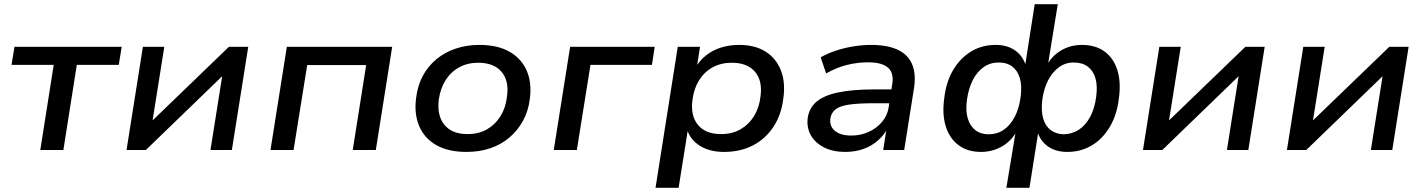

<svg xmlns="http://www.w3.org/2000/svg" viewBox="-20 -715 6786 915"><path d="M172 0 236 -406H35L49 -492H560L546 -406H346L282 0Z M583 0 661 -492H763L703 -115H680L1071 -492H1163L1085 0H983L1043 -378H1066L675 0Z M1269 0 1347 -492H1849L1771 0H1661L1725 -405H1444L1379 0Z M2203 9Q2117 9 2060 -23Q2003 -55 1978 -113.5Q1953 -172 1963 -248Q1970 -307 1995 -353.5Q2020 -400 2060 -433Q2100 -466 2152 -483.5Q2204 -501 2265 -501Q2351 -501 2408 -468.5Q2465 -436 2490 -378.5Q2515 -321 2505 -244Q2498 -186 2472.5 -139.5Q2447 -93 2407.5 -59.5Q2368 -26 2316.5 -8.5Q2265 9 2203 9ZM2208 -76Q2261 -76 2300.5 -98.5Q2340 -121 2365 -161Q2390 -201 2396 -254Q2407 -329 2370.5 -372.5Q2334 -416 2259 -416Q2208 -416 2168 -394Q2128 -372 2103 -332Q2078 -292 2071 -239Q2062 -164 2098 -120Q2134 -76 2208 -76Z M2619 0 2697 -492H3100L3087 -406H2794L2729 0Z M3104 180 3210 -492H3316L3300 -388H3292Q3312 -425 3344 -450.5Q3376 -476 3416.5 -488.5Q3457 -501 3502 -501Q3578 -501 3628.5 -469Q3679 -437 3701.5 -379.5Q3724 -322 3713 -246Q3704 -169 3666.5 -111.5Q3629 -54 3569 -22.5Q3509 9 3430 9Q3362 9 3315 -20.5Q3268 -50 3253 -102H3259L3214 180ZM3416 -76Q3469 -76 3508.5 -98.5Q3548 -121 3573 -161Q3598 -201 3604 -254Q3615 -329 3578.5 -372.5Q3542 -416 3467 -416Q3416 -416 3376 -394Q3336 -372 3311.5 -332.5Q3287 -293 3280 -239Q3270 -164 3306 -120Q3342 -76 3416 -76Z M4008 9Q3950 9 3908 -12Q3866 -33 3845 -69Q3824 -105 3829 -151Q3835 -198 3869 -228.5Q3903 -259 3972 -274Q4041 -289 4151 -289H4244L4234 -223H4147Q4071 -223 4026.5 -216.5Q3982 -210 3961.5 -193.5Q3941 -177 3937 -149Q3933 -112 3960 -90.5Q3987 -69 4037 -69Q4081 -69 4119 -86Q4157 -103 4183 -133.5Q4209 -164 4215 -203L4232 -313Q4241 -367 4212 -392.5Q4183 -418 4117 -418Q4066 -418 4016 -405.5Q3966 -393 3917 -365L3891 -442Q3925 -461 3964.5 -474Q4004 -487 4047 -494Q4090 -501 4131 -501Q4209 -501 4258 -478Q4307 -455 4326.5 -409.5Q4346 -364 4336 -296L4289 0H4189L4206 -109H4213Q4195 -73 4164.5 -46Q4134 -19 4094.5 -5Q4055 9 4008 9Z M4776 180 4822 -98H4830Q4803 -45 4756.5 -18Q4710 9 4655 9Q4592 9 4549 -22.5Q4506 -54 4487.5 -112Q4469 -170 4480 -247Q4489 -326 4523 -382.5Q4557 -439 4608.5 -470Q4660 -501 4725 -501Q4782 -501 4820 -473Q4858 -445 4871 -394H4864L4911 -695H5021L4972 -394H4963Q4990 -447 5035.5 -474Q5081 -501 5136 -501Q5201 -501 5244 -469.5Q5287 -438 5305 -380.5Q5323 -323 5312 -245Q5303 -168 5269 -110.5Q5235 -53 5183 -22Q5131 9 5066 9Q5009 9 4971 -19.5Q4933 -48 4921 -99L4930 -98L4886 180ZM4692 -75Q4732 -75 4763.5 -96.5Q4795 -118 4816 -158.5Q4837 -199 4844 -254Q4851 -307 4840 -343Q4829 -379 4804 -398Q4779 -417 4742 -417Q4701 -418 4669 -396Q4637 -374 4616.5 -334.5Q4596 -295 4588 -239Q4581 -187 4592 -150.5Q4603 -114 4628.5 -94.5Q4654 -75 4692 -75ZM5049 -75Q5089 -76 5121.5 -97Q5154 -118 5175.5 -158.5Q5197 -199 5204 -254Q5211 -306 5200.5 -342Q5190 -378 5164 -397.5Q5138 -417 5099 -417Q5060 -418 5028.5 -396Q4997 -374 4976 -334.5Q4955 -295 4947 -239Q4941 -186 4951.5 -150Q4962 -114 4987.5 -95Q5013 -76 5049 -75Z M5427 0 5505 -492H5607L5547 -115H5524L5915 -492H6007L5929 0H5827L5887 -378H5910L5519 0Z M6113 0 6191 -492H6293L6233 -115H6210L6601 -492H6693L6615 0H6513L6573 -378H6596L6205 0Z"/></svg>

Font: Nunito Sans 10pt SemiExpanded SemiBold
Style: Italic
Weight: 600
Width: 6
Italic angle: -9°
Designer: Vernon Adams
Foundry: Vernon Adams
Version: Version 3.101;gftools[0.9.27]